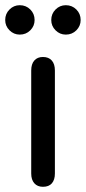

<svg xmlns="http://www.w3.org/2000/svg" viewBox="-47 -712 330 738"><path d="M73 -45V-441Q73 -466 85 -479.5Q97 -493 118 -493Q140 -493 152 -479.5Q164 -466 164 -441V-45Q164 -21 152.5 -7.5Q141 6 118 6Q97 6 85 -7.5Q73 -21 73 -45ZM-27 -635Q-27 -659 -10.5 -675.5Q6 -692 29 -692Q53 -692 69.5 -675.5Q86 -659 86 -635Q86 -612 69.5 -595.5Q53 -579 29 -579Q6 -579 -10.5 -595.5Q-27 -612 -27 -635ZM150 -635Q150 -659 166.5 -675.5Q183 -692 206 -692Q230 -692 246.5 -675.5Q263 -659 263 -635Q263 -612 246.5 -595.5Q230 -579 206 -579Q183 -579 166.5 -595.5Q150 -612 150 -635Z"/></svg>

Font: SN Pro
Style: Regular
Weight: 400
Designer: Tobias Whetton
Foundry: Supernotes
Version: Version 1.003